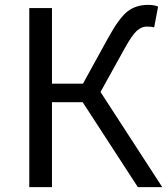

<svg xmlns="http://www.w3.org/2000/svg" viewBox="-20 -767 688 787"><path d="M100 0V-734H193V-424H320L423 -611Q468 -693 502.5 -720Q537 -747 587 -747Q613 -747 628 -740L612 -655Q601 -658 580.5 -658Q560 -658 540.5 -640.5Q521 -623 489 -565L392 -390L645 0H545L319 -348H193V0Z"/></svg>

Font: Swei Fan Sans CJK TC
Style: Regular
Weight: 400
Version: Version 2.130